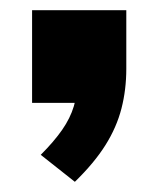

<svg xmlns="http://www.w3.org/2000/svg" viewBox="-20 -202 312 377"><path d="M127 155 60 102Q86 76 102 53Q118 30 125 6.5Q132 -17 132 -43L170 0H43V-182H228V-67Q228 -26 218.5 11Q209 48 187 83Q165 118 127 155Z"/></svg>

Font: Nunito Sans 12pt ExtraLight Black
Style: Regular
Weight: 900
Version: Version 3.101;gftools[0.9.27]